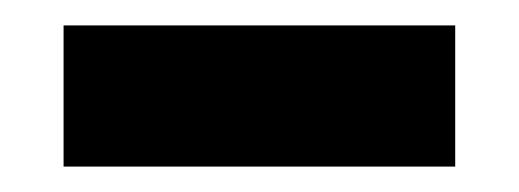

<svg xmlns="http://www.w3.org/2000/svg" viewBox="-20 -408 408 151"><path d="M338 -277H30V-388H338Z"/></svg>

Font: Akshar SemiBold
Style: Regular
Weight: 600
Designer: Tall Chai
Foundry: Tall Chai
Version: Version 1.000